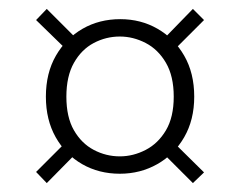

<svg xmlns="http://www.w3.org/2000/svg" viewBox="-20 -514 539 431"><path d="M249 -124Q202 -124 164.5 -145.5Q127 -167 105 -206Q83 -245 83 -297Q83 -350 105.5 -389Q128 -428 165.5 -449.5Q203 -471 250 -471Q296 -471 333.5 -449.5Q371 -428 393.5 -389Q416 -350 416 -297Q416 -245 393.5 -206Q371 -167 333 -145.5Q295 -124 249 -124ZM85 -103 61 -128 136 -203 156 -175ZM413 -103 343 -173 363 -201 438 -127ZM249 -163Q279 -163 307 -177.5Q335 -192 352.5 -221.5Q370 -251 370 -297Q370 -343 352.5 -373Q335 -403 307 -417.5Q279 -432 249 -432Q218 -432 190.5 -417.5Q163 -403 146 -373Q129 -343 129 -297Q129 -251 146 -221.5Q163 -192 190.5 -177.5Q218 -163 249 -163ZM137 -395 61 -469 85 -494 157 -422ZM362 -393 342 -421 413 -494 438 -469Z"/></svg>

Font: DM Sans 28pt ExtraLight
Style: Regular
Weight: 250
Version: Version 4.004;gftools[0.9.30]